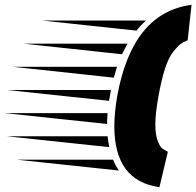

<svg xmlns="http://www.w3.org/2000/svg" viewBox="-230 -710 814 796"><path d="M230 -337 222 -292 -202 -337ZM255 -433 242 -388 -176 -433ZM214 -196 -210 -241H216Q214 -211 214 -196ZM216 -145Q220 -115 223 -100L-201 -145ZM-132 -529H299Q288 -510 276 -485ZM239 -48Q248 -24 263 -3L-160 -48ZM-56 -625H375Q349 -601 336 -583ZM466 -81 431 66Q244 40 244 -186Q244 -242 256 -312Q319 -658 564 -690L548 -543Q530 -536 517.5 -526.5Q505 -517 487 -494Q469 -471 454 -425Q439 -379 426.5 -308.5Q414 -238 414 -195Q414 -152 423.5 -127Q433 -102 441.5 -95.5Q450 -89 466 -81Z"/></svg>

Font: Faster One
Style: Regular
Weight: 400
Designer: Eduardo Rodriguez Tunni
Foundry: Eduardo Rodriguez Tunni
Version: Version 1.002